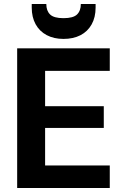

<svg xmlns="http://www.w3.org/2000/svg" viewBox="-20 -942 622 962"><path d="M66 0V-700H530V-587H206V-410H500V-301H206V-113H530V0ZM298 -747Q250 -747 214 -766Q178 -785 158.5 -820.5Q139 -856 139 -904V-922H212Q212 -888 231 -869.5Q250 -851 298 -851Q347 -851 366 -869.5Q385 -888 385 -922H459V-904Q459 -855 439 -819.5Q419 -784 383 -765.5Q347 -747 298 -747Z"/></svg>

Font: DM Sans 24pt ExtraBold
Style: Regular
Weight: 800
Designer: Colophon Foundry, Jonny Pinhorn
Foundry: Colophon Foundry
Version: Version 4.004;gftools[0.9.30]